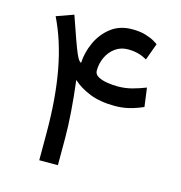

<svg xmlns="http://www.w3.org/2000/svg" viewBox="-98 -737 780 826"><g transform="rotate(15 291.5 -324.0)"><path d="M133.8 -644 168.9 -543.5Q183.6 -502.4 191.9 -483.6Q200.2 -464.8 205.3 -459Q210.4 -453.1 215.3 -450.7Q217.3 -497.1 237.8 -542.5Q258.3 -587.9 296.9 -617.9Q335.4 -647.9 391.1 -647.9Q426.8 -647.9 451.7 -640.1Q476.6 -632.3 491 -623.8Q505.4 -615.2 508.3 -612.8L481 -537.6Q473.6 -541.5 464.1 -546.1Q454.6 -550.8 440.9 -554.2Q432.1 -556.6 421.1 -558.1Q410.2 -559.6 396.5 -559.6Q363.3 -559.6 339.1 -541.7Q314.9 -523.9 302 -495.8Q289.1 -467.8 289.1 -436.5Q289.1 -419.9 305.9 -410.6Q322.8 -401.4 346.9 -397.7Q371.1 -394 392.6 -394Q426.3 -394 456.8 -402.1Q487.3 -410.2 516.6 -421.9L527.8 -338.4Q497.1 -324.7 466.8 -317.1Q436.5 -309.6 402.8 -309.6Q337.9 -309.6 291.3 -328.1Q244.6 -346.7 214.4 -375Q232.9 -224.1 232.9 -119.6V0H149.9V-121.1Q149.9 -277.3 127 -399.9Q104 -522.5 57.6 -616.7Z"/></g></svg>

Font: Vazir WOL
Style: Regular-WOL
Weight: 400
Designer: Saber Rastikerdar
Foundry: Saber Rastikerdar
Version: Version 27.2.2